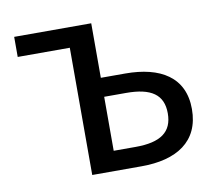

<svg xmlns="http://www.w3.org/2000/svg" viewBox="-65 -620 796 697"><g transform="rotate(-10 332.5 -271.5)"><path d="M221 0H403C532 0 619 -53 619 -173C619 -291 532 -342 403 -342H313V-543H29V-469H221ZM313 -73V-272H394C486 -272 530 -242 530 -173C530 -104 486 -73 394 -73Z"/></g></svg>

Font: Squished Noto Sans CJK JP Regular
Style: Regular
Weight: 400
Designer: Ryoko NISHIZUKA (kana & ideographs); Paul D. Hunt (Latin, Greek & Cyrillic); Wenlong ZHANG (bopomofo); Sandoll Communica
Foundry: Adobe Systems Incorporated
Version: Version 1.004;PS 1.004;hotconv 1.0.82;makeotf.lib2.5.63406